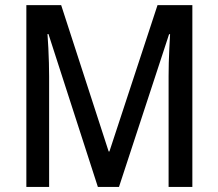

<svg xmlns="http://www.w3.org/2000/svg" viewBox="-20 -734 858 754"><path d="M364.3 0 170.4 -600.1H166.5Q168.5 -573.7 169.9 -544.7Q171.4 -515.6 172.1 -486.8Q172.9 -458 172.9 -433.6V0H83.5V-713.9H220.2L406.7 -139.2H409.7L598.6 -713.9H735.4V0H642.1V-435.5Q642.1 -459.5 642.8 -487.3Q643.6 -515.1 645 -544.2Q646.5 -573.2 647.9 -599.6H644L447.3 0Z"/></svg>

Font: Open Sans SemiCondensed Medium
Style: Regular
Weight: 500
Width: 4
Designer: Monotype Design Team
Foundry: Monotype Imaging Inc.
Version: Version 3.000